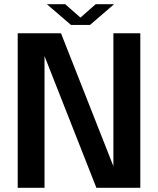

<svg xmlns="http://www.w3.org/2000/svg" viewBox="-20 -896 753 916"><path d="M203.6 -876H291L363.8 -812L436.5 -876H524.4L409.2 -776.9H318.8ZM192.4 0H64.5V-737.3H271L521 -103V-737.3H649.4V0H439.9L192.4 -628.4Z"/></svg>

Font: Epilogue SemiBold
Style: Regular
Weight: 600
Designer: Tyler Finck
Foundry: Etcetera Type Co
Version: Version 2.112